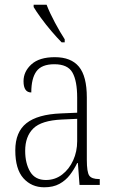

<svg xmlns="http://www.w3.org/2000/svg" viewBox="-20 -786 486 816"><path d="M168 10Q114 10 79.5 -28.5Q45 -67 45 -147Q45 -225 92.5 -262.5Q140 -300 239 -304L308 -307V-371Q308 -442 288 -477.5Q268 -513 211 -513Q157 -513 135 -483Q113 -453 113 -393Q80 -393 80 -441Q80 -482 113.5 -512.5Q147 -543 213 -543Q282 -543 315.5 -502.5Q349 -462 349 -372V-107Q349 -54 359.5 -39.5Q370 -25 401 -25H404V0H318L311 -93H308Q295 -66 277 -42.5Q259 -19 232.5 -4.5Q206 10 168 10ZM175 -21Q214 -21 244 -44Q274 -67 291 -104.5Q308 -142 308 -186V-281L243 -278Q156 -274 121.5 -240Q87 -206 87 -145Q87 -92 108 -56.5Q129 -21 175 -21ZM242 -606Q224 -624 199.5 -652.5Q175 -681 154 -710Q133 -739 123 -756V-766H178Q191 -732 213.5 -690Q236 -648 255 -619V-606Z"/></svg>

Font: Noto Serif Tamil Condensed ExtraLight
Style: Regular
Weight: 200
Width: 3
Designer: Indian Type Foundry, Tom Grace, and the Monotype Design Team
Foundry: Monotype Imaging Inc.
Version: Version 2.004; ttfautohint (v1.8.4.7-5d5b)